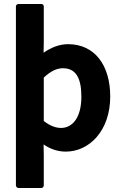

<svg xmlns="http://www.w3.org/2000/svg" viewBox="-20 -738 604 965"><path d="M200 40 199 -12C233 11 269 24 311 24C428 24 534 -80 534 -253C534 -409 457 -516 322 -516C277 -516 235 -498 199 -473L200 -524V-706C200 -711 196 -718 188 -718H73C68 -718 60 -714 60 -706V194C60 199 65 207 73 207H188C193 207 200 202 200 194ZM200 -130V-348C235 -381 266 -395 296 -395C360 -395 389 -348 389 -252C389 -144 342 -95 287 -95C262 -95 233 -104 200 -130Z"/></svg>

Font: Falling Sky
Style: Bd
Weight: 700
Designer: Paul D. Hunt
Foundry: Adobe Systems Incorporated
Version: Version 1.02